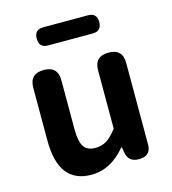

<svg xmlns="http://www.w3.org/2000/svg" viewBox="-115 -863 867 970"><g transform="rotate(-15 318.5 -377.5)"><path d="M245 14Q73 14 73 -210V-487Q73 -560 147 -560Q220 -560 220 -487V-229Q220 -165 239 -138Q257 -112 298 -112Q332 -112 357.5 -128Q383 -144 412 -182V-487Q412 -560 486 -560Q559 -560 559 -487V-280V-60Q559 0 496 0Q440 0 432 -54L428 -80H424Q345 14 245 14ZM201 -674Q154 -674 154 -722Q154 -769 201 -769H434Q481 -769 481 -722Q481 -674 434 -674H317Z"/></g></svg>

Font: GenSenRounded JP B
Style: Regular
Weight: 700
Version: Version 1.501;PS 1;hotconv 16.6.51;makeotf.lib2.5.65220